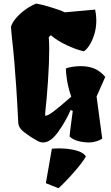

<svg xmlns="http://www.w3.org/2000/svg" viewBox="-20 -776 612 1059"><path d="M512.7 -243.7 543.9 -11.2Q532.2 -2.9 511.5 3.4Q490.7 9.8 471.2 9.8Q437.5 9.3 409.2 1.5Q380.9 -6.3 363.8 -23.4Q365.7 -48.8 373 -101.1L381.3 -164.1L369.6 -169.4Q341.3 -104.5 300 -47.4Q258.8 9.8 217.8 9.8Q197.3 9.8 175.3 -5.9Q148.4 -20 113.8 -46.4Q97.7 -59.1 90.3 -70.1Q83 -81.1 81.1 -93.8Q75.2 -211.4 69.3 -299.3Q60.1 -442.9 45.4 -571.8Q43.9 -586.4 42.5 -602.3Q41 -618.2 40.5 -627.9Q46.4 -650.4 68.6 -676.3Q90.8 -702.1 121.1 -723.9Q151.4 -745.6 180.2 -756.3Q204.1 -752.9 260 -736.1Q315.9 -719.2 337.4 -708L504.9 -723.1Q511.2 -692.9 511.2 -663.6Q511.2 -620.6 499.3 -583.7Q487.3 -546.9 470.9 -522.9Q454.6 -499 441.9 -493.2Q403.8 -501 349.1 -526.4Q294.4 -551.8 260.7 -582L249 -571.3Q251.5 -541 251.5 -503.9Q251.5 -428.2 244.4 -325.2Q237.3 -222.2 229.5 -156.2L229 -138.2L230.5 -137.7Q244.1 -137.2 276.4 -161.9Q308.6 -186.5 355 -227.1L373 -242.7Q356 -293 349.6 -334Q343.3 -375 343.3 -397.9Q352.5 -402.8 375.7 -407Q398.9 -411.1 425.3 -411.1Q470.2 -411.1 502.7 -396.7Q535.2 -382.3 560.5 -351.6ZM302.2 262.2Q336.4 232.4 386.5 175.5Q436.5 118.7 453.6 86.9Q439.9 64 397.5 53.2Q355 42.5 305.7 42.5Q281.2 42.5 266.1 44.4L232.9 234.4Z"/></svg>

Font: Fruktur
Style: Regular
Weight: 400
Designer: Viktoriya Grabowska
Foundry: Viktoriya Grabowska
Version: Version 1.004; ttfautohint (v1.4.1)